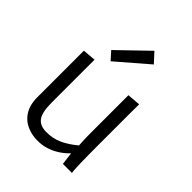

<svg xmlns="http://www.w3.org/2000/svg" viewBox="-239 -997 1143 1143"><g transform="rotate(45 333.0 -425.5)"><path d="M548.8 -472.2V-228Q548.8 -30.3 555.2 0H479L469.2 -79.1Q410.2 -17.1 332 2.9Q304.7 9.8 268.3 9.3Q231.9 8.8 197.3 -3.9Q162.6 -16.6 138.7 -40.5Q88.9 -90.3 90.8 -179.7V-564.9L173.8 -571.8V-209Q173.8 -131.8 196.3 -98.6Q219.7 -64.5 274.4 -64Q329.1 -63.5 375 -84.2Q420.9 -105 469.2 -145.5L467.3 -181.2Q465.8 -204.6 465.8 -247.6V-564.9L549.3 -571.8Q548.8 -518.6 548.8 -472.2ZM203.1 -682.6 388.2 -861.3 443.4 -801.3 248 -632.8Z"/></g></svg>

Font: Duru Sans
Style: Regular
Weight: 400
Designer: Onur Yazõcõgil
Foundry: Onur Yazõcõgil
Version: Version 1.001